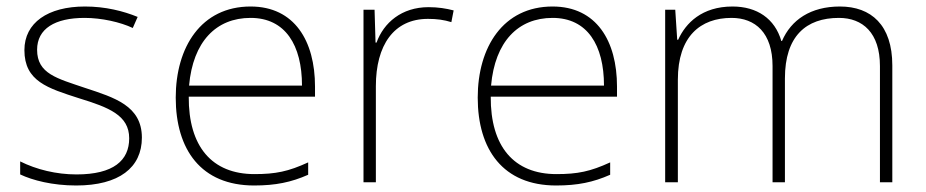

<svg xmlns="http://www.w3.org/2000/svg" viewBox="-20 -560 2844 590"><path d="M416 -137C416 -235 332 -260 241 -290C156 -319 94 -333 94 -407C94 -472 149 -505 240 -505C292 -505 350 -492 388 -474L403 -508C359 -526 304 -540 241 -540C127 -540 55 -490 55 -406C55 -310 127 -289 223 -258C314 -230 377 -206 377 -135C377 -67 329 -24 215 -24C153 -24 92 -39 42 -64V-24C80 -6 141 10 214 10C346 10 416 -45 416 -137Z M750 -540C598 -540 520 -415 520 -260C520 -100 598 10 761 10C827 10 875 0 927 -23V-61C866 -33 827 -25 762 -25C631 -25 559 -110 560 -263H948V-294C948 -434 885 -540 750 -540ZM750 -505C857 -505 908 -421 908 -297H561C573 -432 644 -505 750 -505Z M1297 -538C1214 -538 1159 -490 1137 -429H1134L1131 -530H1097V0H1135V-295C1135 -421 1190 -502 1295 -502C1323 -502 1344 -499 1367 -492L1374 -528C1351 -534 1326 -538 1297 -538Z M1678 -540C1526 -540 1448 -415 1448 -260C1448 -100 1526 10 1689 10C1755 10 1803 0 1855 -23V-61C1794 -33 1755 -25 1690 -25C1559 -25 1487 -110 1488 -263H1876V-294C1876 -434 1813 -540 1678 -540ZM1678 -505C1785 -505 1836 -421 1836 -297H1489C1501 -432 1572 -505 1678 -505Z M2561 -540C2471 -540 2411 -499 2383 -434H2381C2361 -503 2306 -540 2231 -540C2137 -540 2087 -489 2064 -438H2061L2055 -530H2024V0H2063V-315C2063 -448 2132 -505 2228 -505C2301 -505 2354 -459 2354 -357V0H2392V-319C2392 -449 2457 -505 2558 -505C2631 -505 2684 -459 2684 -357V0H2722V-359C2722 -483 2657 -540 2561 -540Z"/></svg>

Font: Noto Sans Cherokee ExtraLight
Style: Regular
Weight: 200
Designer: Monotype Design Team
Foundry: Monotype Imaging Inc.
Version: Version 2.001